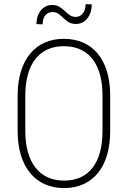

<svg xmlns="http://www.w3.org/2000/svg" viewBox="-20 -911 626 941"><path d="M520 -440.9V-269.5Q520 -202.6 504.4 -150.4Q488.8 -98.1 459.5 -62.5Q430.2 -26.9 388.4 -8.1Q346.7 10.7 293.9 10.7Q241.7 10.7 199.7 -8.1Q157.7 -26.9 128.2 -62.5Q98.6 -98.1 82.5 -150.4Q66.4 -202.6 66.4 -269.5V-440.9Q66.4 -508.3 82.3 -560.3Q98.1 -612.3 127.7 -647.9Q157.2 -683.6 199 -702.1Q240.7 -720.7 292.5 -720.7Q345.7 -720.7 387.7 -702.1Q429.7 -683.6 459.2 -647.9Q488.8 -612.3 504.4 -560.3Q520 -508.3 520 -440.9ZM482.4 -269.5V-441.9Q482.4 -500 470 -545.2Q457.5 -590.3 433.6 -621.3Q409.7 -652.3 374.3 -668.5Q338.9 -684.6 292.5 -684.6Q247.6 -684.6 212.4 -668.5Q177.2 -652.3 153.1 -621.3Q128.9 -590.3 116.5 -545.2Q104 -500 104 -441.9V-269.5Q104 -210.9 116.7 -165.8Q129.4 -120.6 153.8 -89.4Q178.2 -58.1 213.4 -42Q248.5 -25.9 293.9 -25.9Q339.8 -25.9 375 -42Q410.2 -58.1 434.1 -89.4Q458 -120.6 470.2 -165.8Q482.4 -210.9 482.4 -269.5ZM399.4 -890.6 429.7 -889.6Q429.7 -860.8 419.4 -839.1Q409.2 -817.4 391.8 -805.4Q374.5 -793.5 353 -793.5Q331.1 -793.5 316.7 -802.2Q302.2 -811 290.8 -822.5Q279.3 -834 266.8 -843Q254.4 -852.1 236.8 -852.1Q216.8 -852.1 202.9 -836.9Q189 -821.8 189 -791.5L158.7 -793Q158.7 -821.3 168.9 -842.3Q179.2 -863.3 196.5 -875Q213.9 -886.7 235.4 -886.7Q255.9 -886.7 270.5 -877.9Q285.2 -869.1 297.1 -857.4Q309.1 -845.7 321.8 -836.9Q334.5 -828.1 351.6 -828.1Q372.1 -828.1 385.7 -844.7Q399.4 -861.3 399.4 -890.6Z"/></svg>

Font: Roboto Condensed ExtraLight
Style: Regular
Weight: 250
Designer: Christian Robertson
Foundry: Google
Version: Version 3.008; 2023